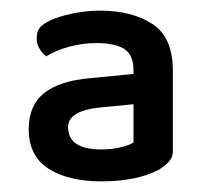

<svg xmlns="http://www.w3.org/2000/svg" viewBox="-20 -641 393 361"><path d="M171 -360Q190 -360 206.5 -364Q223 -368 231 -373V-445L169 -439Q108 -433 108 -402Q108 -360 171 -360ZM168 -621Q228 -621 266.5 -596Q305 -571 305 -508V-356Q305 -345 297.5 -337Q290 -329 279 -322Q237 -300 171 -300Q108 -300 71 -324Q34 -348 34 -398Q34 -443 63 -466Q92 -489 149 -494L231 -502V-509Q231 -538 213.5 -549Q196 -560 161 -560Q135 -560 109.5 -553Q84 -546 67 -535Q60 -540 54.5 -549Q49 -558 49 -569Q49 -582 55 -589Q61 -596 73 -602Q90 -610 116 -615.5Q142 -621 168 -621Z"/></svg>

Font: Baloo Bhaina 2 Medium
Style: Regular
Weight: 500
Designer: Yesha Goshar, Manish Minz, Shuchita Grover and Ek Type
Foundry: Ek Type
Version: Version 1.640;hotconv 1.0.111;makeotfexe 2.5.65597; ttfautoh